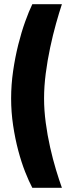

<svg xmlns="http://www.w3.org/2000/svg" viewBox="-20 -770 337 915"><path d="M134 125Q118 95 100 49.5Q82 4 67 -52.5Q52 -109 42.5 -172.5Q33 -236 33 -301Q33 -366 42.5 -431.5Q52 -497 67 -557Q82 -617 100 -667Q118 -717 134 -750H275Q262 -711 247 -657.5Q232 -604 219 -543Q206 -482 198 -420Q190 -358 190 -301Q190 -245 198 -185Q206 -125 219 -67.5Q232 -10 247 39.5Q262 89 275 125Z"/></svg>

Font: Cairo ExtraBold
Style: Regular
Weight: 800
Designer: Mohamed Gaber, Accademia di Belle Arti di Urbino
Foundry: Kief Type Foundry, Accademia di Belle Arti di Urbino
Version: Version 3.117